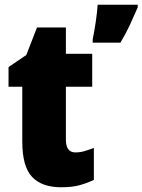

<svg xmlns="http://www.w3.org/2000/svg" viewBox="-20 -780 601 810"><path d="M298 -137Q258 -137 258 -191V-414H369V-553H258V-664H136L91 -548L16 -497V-414H74V-183Q74 -77 115.5 -33.5Q157 10 238 10Q284 10 315 1.5Q346 -7 376 -21V-156Q355 -148 336.5 -142.5Q318 -137 298 -137ZM561 -760H392Q390 -728 383.5 -685Q377 -642 371 -614V-600H488Q512 -640 528 -675Q544 -710 561 -749Z"/></svg>

Font: Noto Sans Display SemiCondensed Black
Style: Regular
Weight: 900
Width: 4
Designer: Monotype Design Team
Foundry: Monotype Imaging Inc.
Version: Version 1.900